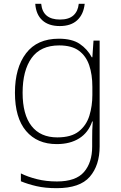

<svg xmlns="http://www.w3.org/2000/svg" viewBox="-20 -742 630 1002"><path d="M287 -540Q356 -540 396 -513Q436 -486 459 -443H462L468 -530H500V22Q500 121 448.5 180.5Q397 240 276 240Q216 240 170.5 229.5Q125 219 89 204V163Q125 181 173 193Q221 205 277 205Q376 205 418.5 155.5Q461 106 461 23V-15Q461 -40 461.5 -61.5Q462 -83 464 -108H461Q441 -50 393.5 -20Q346 10 276 10Q174 10 116 -58.5Q58 -127 58 -258Q58 -388 116 -464Q174 -540 287 -540ZM289 -505Q192 -505 145 -439.5Q98 -374 98 -258Q98 -144 144.5 -84.5Q191 -25 279 -25Q352 -25 391.5 -56.5Q431 -88 446.5 -138.5Q462 -189 462 -246V-289Q462 -353 445.5 -401.5Q429 -450 391.5 -477.5Q354 -505 289 -505ZM422 -722Q416 -667 383 -636.5Q350 -606 292 -606Q234 -606 201 -636Q168 -666 164 -722H195Q203 -640 293 -640Q339 -640 363 -661.5Q387 -683 391 -722Z"/></svg>

Font: Noto Sans Bengali UI ExtraLight
Style: Regular
Weight: 200
Designer: Jelle Bosma - Monotype Design Team
Foundry: Monotype Imaging Inc.
Version: Version 2.003; ttfautohint (v1.8.4.7-5d5b)